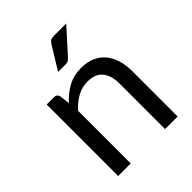

<svg xmlns="http://www.w3.org/2000/svg" viewBox="-203 -843 962 962"><g transform="rotate(-45 278.0 -362.0)"><path d="M73 0V-506.5H126Q145 -506.5 150 -488L157 -433Q190 -469.5 230.8 -492Q271.5 -514.5 325 -514.5Q366.5 -514.5 398.2 -500.8Q430 -487 451.2 -461.8Q472.5 -436.5 483.5 -401Q494.5 -365.5 494.5 -322.5V0H405.5V-322.5Q405.5 -380 379.2 -411.8Q353 -443.5 299 -443.5Q259.5 -443.5 225.2 -424.5Q191 -405.5 162 -373V0ZM429.5 -724.5 313 -595.5Q306 -588 299.2 -584.8Q292.5 -581.5 282 -581.5H229L303 -702.5Q310 -714 318.2 -719.2Q326.5 -724.5 342.5 -724.5Z"/></g></svg>

Font: LatoCHI
Style: Regular
Weight: 400
Designer: Lukasz Dziedzic
Foundry: tyPoland Lukasz Dziedzic
Version: Version 1.104